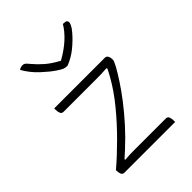

<svg xmlns="http://www.w3.org/2000/svg" viewBox="-231 -942 1062 1062"><g transform="rotate(-45 300.0 -411.0)"><path d="M308 -641H299Q292 -641 281 -644.5Q270 -648 244 -666Q214 -686 173.5 -723.5Q133 -761 105 -810Q117 -819 134 -819Q143 -819 149.5 -814Q156 -809 169 -793Q194 -763 224 -737Q254 -711 301 -686Q356 -717 393.5 -751.5Q431 -786 452 -822H458Q473 -822 478.5 -817Q484 -812 484 -804Q484 -798 478 -785Q472 -772 455 -752Q426 -718 389 -688Q352 -658 308 -641ZM88 -526H485Q495 -526 501.5 -516.5Q508 -507 508 -488V-486Q508 -477 492.5 -448.5Q477 -420 449.5 -377.5Q422 -335 384 -285.5Q346 -236 300.5 -185.5Q255 -135 205 -89Q195 -80 184 -70Q173 -60 164 -52L166 -47Q186 -49 202.5 -49.5Q219 -50 237 -50H485Q499 -50 503.5 -38.5Q508 -27 508 -10V0H111Q98 0 93 -11.5Q88 -23 88 -40V-43Q148 -94 212.5 -158.5Q277 -223 333.5 -292Q390 -361 427 -427Q441 -451 452 -474L449 -479Q427 -477 406.5 -476.5Q386 -476 363 -476H111Q98 -476 93 -487.5Q88 -499 88 -516Z"/></g></svg>

Font: Recursive Mn Csl St Lt
Style: Regular
Weight: 300
Monospace: yes
Version: Version 1.079;hotconv 1.0.112;makeotfexe 2.5.65598; ttfautoh